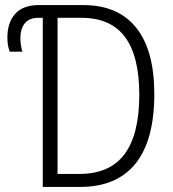

<svg xmlns="http://www.w3.org/2000/svg" viewBox="-20 -734 681 754"><path d="M148 -664H130Q95 -664 77.5 -642.5Q60 -621 60 -584Q60 -558 68 -531H18Q9 -556 9 -586Q9 -646 40 -680Q71 -714 132 -714H307Q444 -714 515 -625Q586 -536 586 -365Q586 -184 512.5 -92Q439 0 295 0H148ZM292 -51Q411 -51 469 -128.5Q527 -206 527 -362Q527 -513 471 -588.5Q415 -664 300 -664H206V-51Z"/></svg>

Font: Noto Sans Display Light Narrow
Style: Regular
Weight: 300
Width: 4
Designer: Monotype Design team
Foundry: Monotype Imaging Inc.
Version: Version 1.000